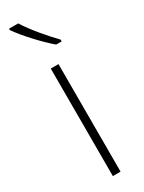

<svg xmlns="http://www.w3.org/2000/svg" viewBox="-205 -792 612 818"><g transform="rotate(-30 101.0 -382.5)"><path d="M58 -765H13V-758C45 -712 106 -646 153 -606H180V-615C140 -656 87 -718 58 -765ZM120 0V-529H82V0Z"/></g></svg>

Font: Noto Sans Lao UI SemCond ExtLt
Style: Regular
Weight: 200
Width: 4
Designer: Monotype Design Team
Foundry: Monotype Imaging Inc.
Version: Version 2.000